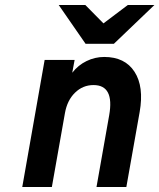

<svg xmlns="http://www.w3.org/2000/svg" viewBox="-20 -752 641 772"><path d="M69.5 0 159.5 -511H280L270.5 -459.5Q294 -490 328 -506.5Q362 -523 399 -523Q482.5 -523 521 -463.2Q559.5 -403.5 541.5 -301.5L488 0H368L419 -288.5Q440.5 -410 356 -410Q313 -410 281.5 -379.2Q250 -348.5 241 -296.5L188.5 0ZM324 -576 216 -732H323L396 -658L494 -732H601L438 -576Z"/></svg>

Font: Overpass
Style: Bold Italic
Weight: 700
Italic angle: -10°
Designer: Delve Withrington, Dave Bailey, Thomas Jockin
Foundry: Delve Fonts LLC
Version: Version 4.000; ttfautohint (v1.8.3)